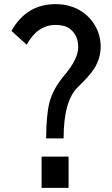

<svg xmlns="http://www.w3.org/2000/svg" viewBox="-20 -849 540 924"><path d="M180.2 -95.2H310.1V55.2H180.2ZM35.2 -700.2Q106.9 -829.1 248 -829.1Q319.8 -829.1 374.5 -793Q413.6 -767.1 437 -726.6Q464.4 -679.7 464.4 -625Q464.4 -566.4 432.1 -517.1Q409.2 -481.9 355 -430.2Q286.1 -363.8 286.1 -183.1H202.1Q202.6 -292.5 217.3 -353.5Q233.9 -420.4 289.6 -486.3Q356.4 -565.4 356.4 -622.1Q356.4 -680.7 315.4 -710.9Q291 -729 247.6 -729Q160.6 -729 108.4 -633.8Z"/></svg>

Font: BIZ UDGothic
Style: Bold
Weight: 700
Monospace: yes
Designer: TypeBank Co., Ltd.
Foundry: Morisawa Inc.
Version: Version 1.05